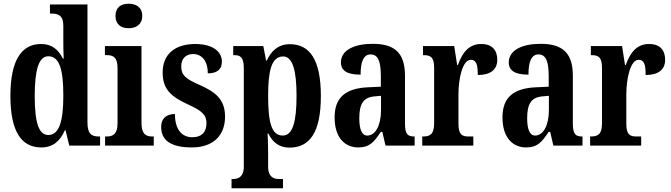

<svg xmlns="http://www.w3.org/2000/svg" viewBox="-20 -784 3614 1034"><path d="M202 10C266 10 304 -25 329 -82H333L353 0H519V-49H512C472 -49 451 -64 451 -125V-760H249V-711H256C291 -711 321 -703 321 -646V-577C321 -539 321 -499 323 -468H319C296 -514 262 -547 201 -547C96 -547 36 -460 36 -267C36 -75 96 10 202 10ZM240 -57C188 -57 167 -126 167 -267C167 -405 188 -481 240 -481C302 -481 321 -405 321 -268C321 -134 300 -57 240 -57Z M673 -632C713 -632 746 -652 746 -698C746 -745 713 -764 673 -764C632 -764 602 -745 602 -698C602 -652 632 -632 673 -632ZM546 0H808V-49H799C765 -49 742 -63 742 -122V-536H545V-487H558C591 -487 613 -473 613 -418V-121C613 -63 590 -49 555 -49H546Z M1013 10C1129 10 1192 -55 1192 -156C1192 -249 1140 -289 1054 -327C979 -360 956 -379 956 -427C956 -468 981 -493 1020 -493C1066 -493 1099 -457 1099 -389C1151 -389 1175 -412 1175 -452C1175 -502 1132 -547 1031 -547C926 -547 856 -495 856 -394C856 -302 901 -263 998 -219C1065 -188 1092 -166 1092 -122C1092 -76 1070 -45 1015 -45C957 -45 922 -90 922 -170C882 -170 848 -151 848 -100C848 -32 895 10 1013 10Z M1227 230H1504V180H1480C1458 180 1424 172 1424 114V47C1424 4 1423 -35 1421 -65H1425C1448 -18 1483 11 1539 11C1650 11 1708 -74 1708 -267C1708 -461 1649 -546 1541 -546C1478 -546 1440 -509 1417 -458H1413L1398 -536H1236V-487H1242C1272 -487 1293 -478 1293 -417V113C1293 172 1259 180 1237 180H1227ZM1503 -54C1441 -54 1424 -127 1424 -269C1424 -400 1441 -480 1505 -480C1556 -480 1577 -404 1577 -268C1577 -128 1556 -54 1503 -54Z M1909 10C1971 10 1995 -20 2031 -74H2039L2056 0H2213V-49H2210C2173 -49 2161 -65 2161 -120V-377C2161 -502 2102 -548 1987 -548C1890 -548 1816 -515 1816 -448C1816 -403 1850 -382 1922 -382C1922 -450 1937 -491 1976 -491C2018 -491 2031 -449 2031 -373V-317L1964 -314C1842 -309 1782 -260 1782 -152C1782 -41 1839 10 1909 10ZM1958 -54C1928 -54 1915 -89 1915 -147C1915 -222 1935 -260 1998 -265L2032 -268V-191C2032 -111 2003 -54 1958 -54Z M2254 0H2529V-49H2503C2471 -49 2449 -57 2449 -116V-276C2449 -364 2472 -462 2515 -462C2546 -462 2553 -435 2553 -380C2619 -380 2658 -407 2658 -462C2658 -512 2632 -547 2572 -547C2507 -547 2471 -504 2446 -434H2442L2426 -536H2258V-487H2261C2297 -487 2318 -478 2318 -419V-121C2318 -58 2294 -49 2257 -49H2254Z M2813 10C2875 10 2899 -20 2935 -74H2943L2960 0H3117V-49H3114C3077 -49 3065 -65 3065 -120V-377C3065 -502 3006 -548 2891 -548C2794 -548 2720 -515 2720 -448C2720 -403 2754 -382 2826 -382C2826 -450 2841 -491 2880 -491C2922 -491 2935 -449 2935 -373V-317L2868 -314C2746 -309 2686 -260 2686 -152C2686 -41 2743 10 2813 10ZM2862 -54C2832 -54 2819 -89 2819 -147C2819 -222 2839 -260 2902 -265L2936 -268V-191C2936 -111 2907 -54 2862 -54Z M3158 0H3433V-49H3407C3375 -49 3353 -57 3353 -116V-276C3353 -364 3376 -462 3419 -462C3450 -462 3457 -435 3457 -380C3523 -380 3562 -407 3562 -462C3562 -512 3536 -547 3476 -547C3411 -547 3375 -504 3350 -434H3346L3330 -536H3162V-487H3165C3201 -487 3222 -478 3222 -419V-121C3222 -58 3198 -49 3161 -49H3158Z"/></svg>

Font: Noto Serif Bengali ExtraCondensed
Style: Regular
Weight: 400
Width: 2
Designer: Juan Bruce, Universal Thirst, Indian Type Foundry and the Monotype Design Team.
Foundry: Monotype Imaging Inc.
Version: Version 2.003